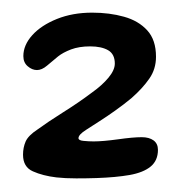

<svg xmlns="http://www.w3.org/2000/svg" viewBox="-20 -606 282 296"><path d="M67 -332.5Q46 -335 30.8 -341.8Q15.5 -348.5 15.5 -367.5Q15.5 -378.5 19.5 -387.8Q23.5 -397 38 -406.5Q53 -417.5 77.2 -432.8Q101.5 -448 122 -463.5Q137.5 -474.5 147.2 -486.2Q157 -498 157 -508Q157 -522.5 146.8 -528.5Q136.5 -534.5 119 -534.5Q102 -534.5 89.5 -529.8Q77 -525 69.5 -519Q60.5 -511.5 52.5 -504.8Q44.5 -498 37 -498Q29.5 -498 22.8 -503.8Q16 -509.5 16 -519.5Q16 -536.5 29.8 -551.8Q43.5 -567 67.8 -576.8Q92 -586.5 122 -586.5Q149 -586.5 171.2 -580.2Q193.5 -574 207 -559.2Q220.5 -544.5 220.5 -518.5Q220.5 -499.5 210.2 -484.8Q200 -470 183 -455Q171 -445 158 -435.8Q145 -426.5 133.2 -419Q121.5 -411.5 113 -406Q101 -398.5 101 -393Q101 -389.5 108.8 -388.8Q116.5 -388 124.5 -388Q138.5 -388 161.8 -391.2Q185 -394.5 198.5 -394.5Q210 -394.5 216.8 -389.5Q223.5 -384.5 223.5 -375Q223.5 -358.5 212.2 -349.2Q201 -340 179.8 -336.2Q158.5 -332.5 129 -331.5Q114.5 -331 97.5 -331Q80.5 -331 67 -332.5Z"/></svg>

Font: Gluten Thin Medium
Style: Regular
Weight: 500
Version: Version 1.300